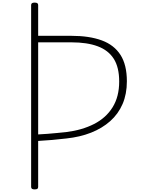

<svg xmlns="http://www.w3.org/2000/svg" viewBox="-20 -1440 1094 1474"><path d="M246 14Q232 14 225.5 9.5Q219 5 219 -5V-1401Q219 -1411 225.5 -1415.5Q232 -1420 246 -1420Q260 -1420 266.5 -1415.5Q273 -1411 273 -1401V-1165H528Q666 -1165 761 -1130Q856 -1095 905 -1018.5Q954 -942 954 -816Q954 -718 921 -641.5Q888 -565 826 -510Q764 -455 679 -421.5Q594 -388 490 -377Q433 -370 379 -365.5Q325 -361 273 -358V-5Q273 5 267 9.5Q261 14 246 14ZM273 -408Q307 -410 344 -412.5Q381 -415 418 -419Q455 -423 488 -426Q610 -441 702 -488Q794 -535 844.5 -616.5Q895 -698 895 -814Q895 -923 853.5 -988.5Q812 -1054 730.5 -1084.5Q649 -1115 528 -1115H273Z"/></svg>

Font: Playwrite BE WAL ExtraLight
Style: Regular
Weight: 250
Version: Version 1.002